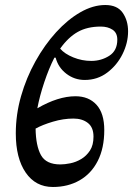

<svg xmlns="http://www.w3.org/2000/svg" viewBox="-20 -736 531 766"><path d="M191 10Q122 10 82.5 -47.5Q43 -105 43 -204Q43 -279 64 -352.5Q85 -426 121.5 -491.5Q158 -557 204 -607.5Q250 -658 300.5 -687Q351 -716 400 -716Q448 -716 469.5 -685Q491 -654 491 -611Q491 -565 469 -520.5Q447 -476 408 -446.5Q369 -417 318 -417Q277 -417 244.5 -442Q212 -467 202 -506H197Q175 -463 156.5 -407.5Q138 -352 129 -304Q212 -352 281 -352Q334 -352 365 -318Q396 -284 396 -217Q396 -145 370 -94Q344 -43 297.5 -16.5Q251 10 191 10ZM122 -223Q123 -154 143.5 -117Q164 -80 221 -80Q238 -80 260.5 -84.5Q283 -89 304 -101.5Q325 -114 339 -135.5Q353 -157 353 -191Q353 -228 330.5 -245.5Q308 -263 273 -263Q233 -263 191 -250.5Q149 -238 122 -223ZM220 -542Q238 -521 272.5 -507Q307 -493 344 -493Q384 -493 416 -513.5Q448 -534 448 -578Q448 -605 429 -617.5Q410 -630 382 -630Q328 -630 290 -608.5Q252 -587 220 -542Z"/></svg>

Font: STIX Two Text Medium
Style: Italic
Weight: 500
Italic angle: -12°
Designer: Ross Mills, John Hudson & Paul Hanslow, Tiro Typeworks Ltd; with prior portions MicroPress Inc. and Coen Hoffman, Elsevi
Foundry: Tiro Typeworks Ltd
Version: Version 2.13 b171